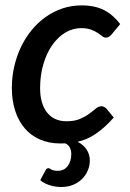

<svg xmlns="http://www.w3.org/2000/svg" viewBox="-20 -538 494 730"><path d="M164.5 101.5Q167 101.5 169.2 103Q171.5 104.5 175.2 106.5Q179 108.5 184.8 110Q190.5 111.5 199.5 111.5Q223.5 111.5 237.2 93.5Q251 75.5 251 48Q251 35 246 24Q241 13 228 7Q224 7 219.5 7.2Q215 7.5 210.5 7.5Q166 7.5 131.5 -7.8Q97 -23 73.5 -50.8Q50 -78.5 37.5 -117.5Q25 -156.5 25 -204Q25 -245 34 -284.5Q43 -324 59.5 -358.8Q76 -393.5 99.8 -422.8Q123.5 -452 153 -473Q182.5 -494 217 -505.8Q251.5 -517.5 290 -517.5Q341 -517.5 375.8 -499.5Q410.5 -481.5 437 -446.5L403 -405.5Q399 -401.5 394 -398.2Q389 -395 383 -395Q375.5 -395 368.5 -400.5Q361.5 -406 351.5 -412.8Q341.5 -419.5 326.5 -425.2Q311.5 -431 288 -431Q256.5 -431 228.2 -414Q200 -397 178.8 -366.8Q157.5 -336.5 145 -294.5Q132.5 -252.5 132.5 -203Q132.5 -144 158.8 -110.5Q185 -77 233 -77Q264 -77 284.5 -86Q305 -95 319.2 -105.5Q333.5 -116 344 -125Q354.5 -134 366 -134Q376.5 -134 385.5 -124L412.5 -91Q394 -70.5 377 -55.2Q360 -40 343.5 -28.8Q327 -17.5 310 -10.2Q293 -3 275 1Q297.5 12.5 309.5 31Q321.5 49.5 321.5 71.5Q321.5 92.5 313.5 111Q305.5 129.5 291.2 143.2Q277 157 257.2 165Q237.5 173 213.5 173Q189 173 167.5 165.8Q146 158.5 133 147L153.5 109Q157 101.5 164.5 101.5Z"/></svg>

Font: Lato Semibold
Style: Italic
Weight: 600
Italic angle: -7°
Designer: Lukasz Dziedzic
Foundry: tyPoland Lukasz Dziedzic
Version: Version 2.006; 2014-01-15